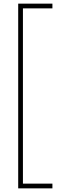

<svg xmlns="http://www.w3.org/2000/svg" viewBox="-20 -819 353 1055"><path d="M268 216V190H106V-773H268V-799H80V216Z"/></svg>

Font: Noto Sans Sinhala Condensed Thin
Style: Regular
Weight: 100
Width: 3
Designer: Jelle Bosma - Monotype Design Team
Foundry: Monotype Imaging Inc.
Version: Version 2.006